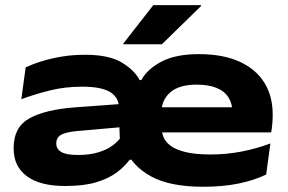

<svg xmlns="http://www.w3.org/2000/svg" viewBox="-20 -713 1127 752"><path d="M776 18.5Q646 18.5 572 -22Q498 -62.5 472.5 -128L450.5 -155Q448.5 -179 448 -206Q447.5 -233 447.5 -257L446 -289.5Q446 -331 411.8 -352.2Q377.5 -373.5 302 -373.5Q234.5 -373.5 175.5 -358.8Q116.5 -344 63.5 -324.5L80.5 -449Q109 -462.5 144.8 -473.5Q180.5 -484.5 223 -491.5Q265.5 -498.5 314 -498.5Q405.5 -498.5 455.8 -468.8Q506 -439 527 -399.5H533.5Q557 -442.5 612.8 -471.8Q668.5 -501 758.5 -501Q853 -501 917.5 -471.8Q982 -442.5 1015 -389.8Q1048 -337 1048 -265.5V-259.5Q1048 -243 1046.2 -225Q1044.5 -207 1042 -194.5H884.5Q887.5 -213 889 -235Q890.5 -257 890.5 -272Q890.5 -306.5 875.2 -331Q860 -355.5 828.8 -368.5Q797.5 -381.5 750 -381.5Q681.5 -381.5 646.8 -351.2Q612 -321 612 -270.5V-254L613 -242.5V-214Q613 -196 620 -177.2Q627 -158.5 647 -143Q667 -127.5 705 -117.8Q743 -108 805.5 -108Q866.5 -108 925 -119.2Q983.5 -130.5 1039 -151L1022.5 -29.5Q976.5 -7 914.8 5.8Q853 18.5 776 18.5ZM235.5 15.5Q136.5 15.5 85 -23Q33.5 -61.5 33.5 -130.5V-134.5Q33.5 -215 94.8 -249.2Q156 -283.5 273 -292.5L458 -306L461.5 -215.5L285 -200Q238.5 -196 219.5 -185.2Q200.5 -174.5 200.5 -152V-150Q200.5 -129.5 220 -117.8Q239.5 -106 285 -106Q330 -106 363.8 -116Q397.5 -126 420.5 -142.8Q443.5 -159.5 456 -179L523 -87.5H488Q468 -60.5 436.5 -37Q405 -13.5 356.5 1Q308 15.5 235.5 15.5ZM529 -194.5V-293H1009.5V-194.5ZM580.5 -693H767.5V-689.5L614 -539.5H463V-542.5Z"/></svg>

Font: Anek Latin Expanded
Style: Bold
Weight: 700
Width: 7
Designer: Yesha Goshar
Foundry: Ek Type
Version: Version 1.003